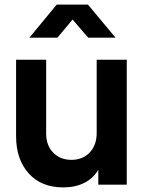

<svg xmlns="http://www.w3.org/2000/svg" viewBox="-20 -804 633 836"><path d="M50 -211V-544H181V-222Q181 -171 211.5 -139.5Q242 -108 291 -108Q340 -108 370.5 -140Q401 -172 401 -225V-544H532V0H408V-65Q386 -27 346.5 -7.5Q307 12 255 12Q160 12 105 -49Q50 -110 50 -211ZM227 -784H363L483 -640H364L296 -719L230 -640H108Z"/></svg>

Font: Evergrow Sans
Style: Bold
Weight: 700
Foundry: 10Web
Version: Version 1.000